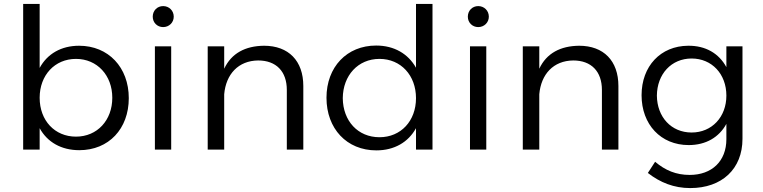

<svg xmlns="http://www.w3.org/2000/svg" viewBox="-20 -762 3884 978"><path d="M383 -529C292 -529 221 -488 182 -416V-742H98V0H182V-109C221 -38 292 3 384 3C534 3 636 -106 636 -262C636 -419 532 -529 383 -529ZM367 -66C259 -66 182 -148 182 -264C182 -379 259 -462 367 -462C475 -462 552 -378 552 -264C552 -149 475 -66 367 -66Z M811 -731C781 -731 758 -708 758 -677C758 -647 781 -624 811 -624C841 -624 865 -647 865 -677C865 -708 841 -731 811 -731ZM769 -526V0H852V-526Z M1325 -529C1230 -528 1159 -491 1122 -412V-526H1038V0H1122V-282C1131 -384 1194 -453 1295 -454C1387 -454 1441 -398 1441 -304V0H1525V-324C1525 -452 1450 -529 1325 -529Z M2099 -742V-417C2059 -488 1988 -530 1896 -530C1747 -530 1643 -421 1643 -264C1643 -107 1746 4 1897 4C1989 4 2060 -38 2099 -109V0H2183V-742ZM1913 -63C1803 -63 1727 -146 1726 -262C1727 -378 1804 -462 1913 -462C2022 -462 2099 -378 2099 -262C2099 -146 2022 -63 1913 -63Z M2416 -731C2386 -731 2363 -708 2363 -677C2363 -647 2386 -624 2416 -624C2446 -624 2470 -647 2470 -677C2470 -708 2446 -731 2416 -731ZM2374 -526V0H2457V-526Z M2930 -529C2835 -528 2764 -491 2727 -412V-526H2643V0H2727V-282C2736 -384 2799 -453 2900 -454C2992 -454 3046 -398 3046 -304V0H3130V-324C3130 -452 3055 -529 2930 -529Z M3680 -526V-420C3642 -490 3574 -530 3485 -529C3345 -528 3248 -425 3248 -277C3248 -128 3346 -23 3488 -23C3576 -23 3643 -63 3680 -131V-53C3680 59 3606 129 3493 129C3424 129 3369 106 3317 62L3280 119C3343 168 3413 196 3496 196C3657 196 3762 99 3762 -55V-526ZM3503 -87C3399 -87 3327 -166 3326 -275C3327 -385 3400 -464 3503 -464C3606 -464 3680 -385 3680 -275C3680 -166 3606 -87 3503 -87Z"/></svg>

Font: Juman Normal
Style: Regular
Weight: 300
Designer: Bandar Raffah (Arabic) Julieta Ulanovsky (Latin)
Foundry: Caramella
Version: Version 5.022;PS 005.022;hotconv 1.0.88;makeotf.lib2.5.64775